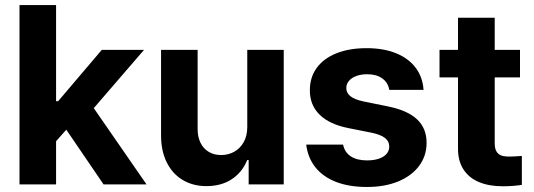

<svg xmlns="http://www.w3.org/2000/svg" viewBox="-20 -727 2104 757"><path d="M187.6 -328H209.2L381.2 -530.3H547.8L318.4 -264.4H284.6L187.5 -154.8ZM56.9 -707H201.1V0H56.9ZM230.2 -232 326.4 -334.3 557.7 0H388.3Z M954.9 -530.3H1098.7V0H960.4V-95.9H954.6Q935.7 -48.5 894.3 -20.8Q852.8 6.8 794 6.8Q741.1 6.8 700.5 -17.3Q660 -41.4 637.5 -86.6Q615 -131.8 615 -192.8V-530.3H759.2V-218Q759.2 -187 770.6 -163.9Q781.9 -140.8 803 -128.3Q824.1 -115.7 851.8 -115.7Q879.6 -115.7 903.1 -128.5Q926.6 -141.3 940.8 -166.5Q954.9 -191.8 954.9 -226.1Z M1427.8 -434.3Q1404.5 -434.3 1385.7 -427.7Q1366.9 -421 1356.2 -408.5Q1345.4 -396 1345.4 -380.2Q1344.8 -361.6 1361.2 -348Q1377.6 -334.4 1413.5 -327L1509.2 -307.5Q1586.6 -292 1624.2 -256.6Q1661.9 -221.2 1661.9 -163.9Q1661.9 -112.5 1632.5 -73Q1603.1 -33.6 1550.2 -11.7Q1497.2 10.2 1426.8 10.2Q1356.2 10.2 1304.6 -9.9Q1253.1 -30.1 1223.3 -67.6Q1193.6 -105.2 1187.3 -156.9H1332.7Q1338.8 -126.6 1363 -110.6Q1387.2 -94.6 1427.1 -94.6Q1453.1 -94.6 1472.9 -101Q1492.7 -107.5 1503.7 -119.9Q1514.7 -132.4 1514.7 -149.1Q1514.7 -170.2 1497.3 -183.5Q1479.9 -196.7 1442.7 -204.2L1354.9 -221.7Q1278.9 -236.6 1240.1 -274.9Q1201.2 -313.2 1201.7 -371.5Q1201.7 -422.5 1229.1 -459.8Q1256.5 -497.1 1307 -517.1Q1357.5 -537.1 1425.6 -537.1Q1492.1 -537.1 1541.4 -517.1Q1590.7 -497.1 1618.7 -460Q1646.7 -422.8 1649.9 -372.7H1514.8Q1509.9 -401.8 1486.9 -418Q1463.9 -434.3 1427.8 -434.3Z M2030.2 -421.8H1712.9V-530.3H2030.2ZM1930.5 -657.2V-162.8Q1930.5 -142.8 1936.7 -131.2Q1943 -119.7 1953.9 -115Q1964.9 -110.3 1981 -109.7Q2001.6 -109.2 2037.5 -112.2V1.8Q2004.9 7.4 1961.7 7.4Q1908 7.4 1868.5 -9.1Q1828.9 -25.5 1807.1 -59.3Q1785.3 -93 1785.8 -143V-657.2Z"/></svg>

Font: Pretendard JP Variable
Style: Regular
Weight: 400
Designer: Base glyphs from Inter by Rasmus Andersson; Hangul glyphs from Noto Sans CJK(Source Han Sans) by Jang Soo-young and Kang
Foundry: Kil Hyung-jin
Version: Version 1.307;Glyphs 3.2 (3192)